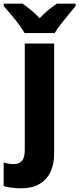

<svg xmlns="http://www.w3.org/2000/svg" viewBox="-69 -786 432 1046"><path d="M43 240Q21 240 -5.5 236.5Q-32 233 -49 228V99Q-34 104 -20.5 106Q-7 108 8 108Q33 108 49.5 91.5Q66 75 66 31V-549H226V53Q226 106 207 148.5Q188 191 147.5 215.5Q107 240 43 240ZM65 -606Q53 -627 32.5 -654.5Q12 -682 -10 -708Q-32 -734 -49 -753V-766H54Q77 -750 100 -731Q123 -712 147 -687Q171 -712 194.5 -731.5Q218 -751 241 -766H343V-753Q327 -734 305.5 -708Q284 -682 263 -655Q242 -628 229 -606Z"/></svg>

Font: Noto Sans SemiCondensed ExtraBold
Style: Regular
Weight: 800
Width: 4
Designer: Monotype Design Team
Foundry: Monotype Imaging Inc.
Version: Version 2.013; ttfautohint (v1.8.4.7-5d5b)